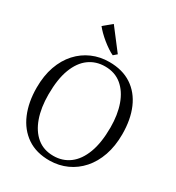

<svg xmlns="http://www.w3.org/2000/svg" viewBox="-229 -1120 1163 1268"><g transform="rotate(30 353.0 -486.0)"><path d="M346 11Q243.5 12 173.2 -36Q103 -84 67 -169.2Q31 -254.5 31 -364.5Q31 -455.5 56.2 -527Q81.5 -598.5 127 -648.5Q172.5 -698.5 233 -724.8Q293.5 -751 363 -751Q464 -751 533.5 -705Q603 -659 639 -575.5Q675 -492 675 -379.5Q675 -289.5 650 -217.5Q625 -145.5 580 -94.8Q535 -44 475.2 -17Q415.5 10 346 11ZM351 -28.5Q421 -28.5 473.5 -67.8Q526 -107 555.5 -185Q585 -263 585 -379.5Q585 -476.5 558.5 -551.2Q532 -626 480.5 -668.8Q429 -711.5 354 -711.5Q284 -711.5 231.8 -673.2Q179.5 -635 150.2 -558.2Q121 -481.5 121 -364.5Q121 -264.5 147.5 -189Q174 -113.5 225 -71Q276 -28.5 351 -28.5ZM358.5 -800.5Q340.5 -808.5 318 -823.5Q295.5 -838.5 272.5 -857.2Q249.5 -876 230.2 -895.2Q211 -914.5 198.5 -930.5L262 -983L385 -822.5L359.5 -800.5Z"/></g></svg>

Font: Merriweather 60pt Light
Style: Regular
Weight: 300
Version: Version 2.100